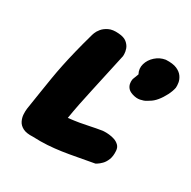

<svg xmlns="http://www.w3.org/2000/svg" viewBox="-147 -797 935 939"><g transform="rotate(30 320.0 -327.0)"><path d="M155 -2Q118 0 98 -10.5Q78 -21 69.5 -38.5Q61 -56 60 -74.5Q59 -93 61 -107Q70 -165 77 -210Q84 -255 90.5 -294.5Q97 -334 105.5 -375Q114 -416 126 -465Q138 -514 156 -578Q156 -578 160 -589.5Q164 -601 176 -616Q188 -631 209.5 -641.5Q231 -652 265 -649Q296 -647 312 -633.5Q328 -620 333.5 -604Q339 -588 339 -576Q339 -564 339 -564Q313 -442 291 -344.5Q269 -247 256 -167Q291 -171 317.5 -175.5Q344 -180 371.5 -186Q399 -192 436 -198Q436 -198 446 -198.5Q456 -199 471.5 -197.5Q487 -196 502 -191Q517 -186 528.5 -175Q540 -164 541 -145Q543 -116 535 -96Q527 -76 515 -64Q503 -52 494 -46.5Q485 -41 485 -41Q434 -32 392 -24Q350 -16 312.5 -10.5Q275 -5 236.5 -2.5Q198 0 155 -2ZM473 -425Q455 -431 446.5 -441.5Q438 -452 436 -463.5Q434 -475 435 -482.5Q436 -490 436 -490L449 -524Q435 -550 443 -578Q451 -606 474.5 -627Q498 -648 529 -653Q569 -655 591.5 -645Q614 -635 625 -619Q636 -603 638.5 -587Q641 -571 640 -559Q636 -538 623.5 -513.5Q611 -489 595 -469.5Q579 -450 561 -440Q561 -440 549 -432.5Q537 -425 517 -421Q497 -417 473 -425Z"/></g></svg>

Font: Sour Gummy Black
Style: Italic
Weight: 900
Italic angle: -11.3°
Designer: Stefie Justprince
Foundry: Eifetstype
Version: Version 1.000